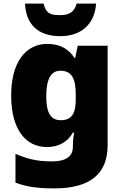

<svg xmlns="http://www.w3.org/2000/svg" viewBox="-20 -807 683 1067"><path d="M514 -787H406C392 -735 358 -723 315 -723C260 -723 236 -731 222 -787H119C124 -675 188 -606 315 -606C436 -606 507 -678 514 -787ZM243 -563C124 -563 42 -463 42 -276C42 -89 122 10 240 10C316 10 360 -26 385 -70H392C387 -43 385 -18 385 -1V9C385 61 347 90 270 90C183 90 133 76 66 48V208C129 232 193 240 282 240C483 240 578 157 578 1V-553H412L398 -485H394C365 -529 320 -563 243 -563ZM315 -414C383 -414 401 -364 401 -279V-256C401 -178 380 -139 318 -139C263 -139 237 -177 237 -273C237 -366 263 -414 315 -414Z"/></svg>

Font: Noto Sans UI Black
Style: Regular
Weight: 900
Designer: Monotype Design Team
Foundry: Monotype Imaging Inc.
Version: Version 1.901